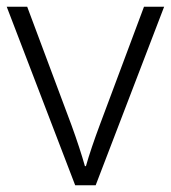

<svg xmlns="http://www.w3.org/2000/svg" viewBox="-20 -552 509 572"><path d="M204 0 0 -532H61L193 -179Q205 -146 215.5 -114Q226 -82 233 -57H236Q243 -82 254 -114.5Q265 -147 277 -179L409 -532H469L265 0Z"/></svg>

Font: Noto Traditional Nushu Light
Style: Regular
Weight: 300
Designer: LIU Zhao
Foundry: LiuZhao Studio
Version: Version 2.003; ttfautohint (v1.8.4.7-5d5b)